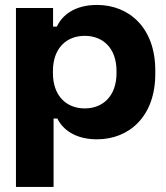

<svg xmlns="http://www.w3.org/2000/svg" viewBox="-20 -538 654 758"><path d="M43 -506.5V200H191.5V-70H206.5C225.5 -31 272 12 363 12C489.5 12 593 -78 593 -246V-260.5C593 -429 489 -518.5 363 -518.5C272 -518.5 224 -475.5 204.5 -433H189.5V-506.5ZM314.5 -396.5C386 -396.5 440 -348.5 440 -257.5V-249.5C440 -158.5 386 -110 314.5 -110C243 -110 189 -158.5 189 -249.5V-257.5C189 -348.5 243 -396.5 314.5 -396.5Z"/></svg>

Font: MCL Standard Bold
Style: Regular
Weight: 700
Designer: Květoslav Bartoš
Foundry: Florian Karsten
Version: Version 1.001;Glyphs 3.2.3 (3260)